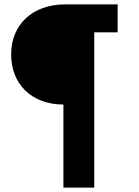

<svg xmlns="http://www.w3.org/2000/svg" viewBox="-20 -720 634 878"><path d="M270 138H411V-572H518V-700H278C130 -700 31 -609 31 -471C31 -334 126 -242 270 -242Z"/></svg>

Font: Fixel Display Bold
Style: Bold
Weight: 700
Designer: AlfaBravo + MacPaw
Foundry: Kyrylo Tkachov, Marchela Mozhyna, Serhii Makarenko, Maria Weinstein, Zakhar Kryvoshyya
Version: Version 1.211